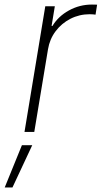

<svg xmlns="http://www.w3.org/2000/svg" viewBox="-61 -573 441 834"><path d="M45.4 0 135.7 -545.9H177.2L163.1 -460.4H167Q191.9 -502 238.3 -527.6Q284.7 -553.2 338.4 -553.2Q344.7 -553.2 350.1 -553Q355.5 -552.7 360.8 -552.7L354 -509.3Q350.6 -509.8 344.2 -510.5Q337.9 -511.2 329.1 -511.2Q283.7 -511.2 245.1 -491.5Q206.5 -471.7 180.7 -437.5Q154.8 -403.3 147.5 -358.9L87.9 0ZM-40.5 241.2 34.2 57.6H79.1L-6.8 241.2Z"/></svg>

Font: Inter Extra Light
Style: Italic
Weight: 200
Italic angle: -9.39999°
Designer: Rasmus Andersson
Foundry: rsms
Version: Version 4.000;git-3c8e0fc